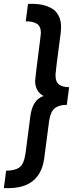

<svg xmlns="http://www.w3.org/2000/svg" viewBox="-46 -860 400 1000"><path d="M-4 120H-26L-14 29Q31 29 55 12Q79 -5 87 -62L112 -254Q123 -341 181 -360Q137 -384 137 -439Q137 -449 153 -574Q167 -681 167 -688Q167 -723 146.5 -736Q126 -749 88 -749L100 -840H122Q192 -840 236 -808Q272 -776 272 -720Q272 -704 270 -687Q243 -485 243 -471Q243 -432 262.5 -419Q282 -406 314 -406L302 -314Q261 -314 239 -296Q217 -278 210 -231L184 -33Q162 120 -4 120Z"/></svg>

Font: Tanohe Sans Medium
Style: Italic
Weight: 500
Designer: Village Type and Design LLC & Cristiano Sobral
Foundry: Cooper Hewitt Smithsonian Design Museum
Version: Version 1.00;September 29, 2021;FontCreator 13.0.0.2655 64-b